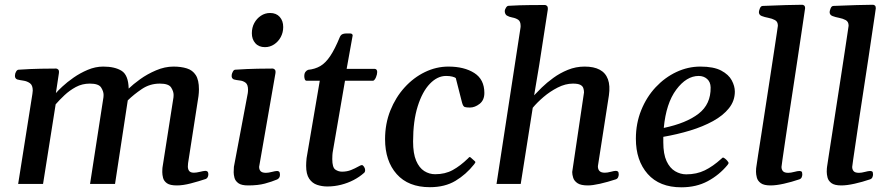

<svg xmlns="http://www.w3.org/2000/svg" viewBox="-20 -776 3750 810"><path d="M817.4 -370.6 773.4 -87.4Q772.5 -78.6 772.5 -73.7Q772.5 -62 778.1 -54.7Q783.7 -47.4 798.3 -47.4Q808.1 -47.4 823 -51Q837.9 -54.7 845.7 -55.2Q850.6 -55.7 854.7 -52.7Q858.9 -49.8 858.9 -40Q858.9 -34.7 856.4 -29.1Q854 -23.4 848.1 -21Q818.8 -11.2 785.4 -2.4Q752 6.3 726.1 6.3Q697.3 6.3 684.3 -2.9Q671.4 -12.2 668 -25.4Q664.6 -38.6 664.6 -49.8Q664.6 -58.1 665 -63.7Q665.5 -69.3 665.5 -69.3L711.9 -365.7Q712.4 -369.6 712.4 -375.5Q712.4 -390.6 701.9 -407Q691.4 -423.3 654.3 -423.3Q612.3 -423.3 578.4 -400.4Q544.4 -377.4 519 -352.5L465.3 0H359.9L416.5 -366.2Q417 -369.6 417 -375.5Q417 -390.6 406.5 -407Q396 -423.3 358.9 -423.3Q326.7 -423.3 300 -408.9Q273.4 -394.5 252 -374.3Q230.5 -354 214.8 -335.9L161.6 0H56.6L116.7 -379.9Q118.2 -388.2 118.2 -394Q118.2 -416.5 106.2 -425Q94.2 -433.6 78.6 -435.8Q63 -438 52.2 -440.9Q43 -445.3 43 -455.6Q43 -456.5 43.2 -457.8Q43.5 -459 43.5 -460.4Q43.5 -466.3 47.9 -473.9Q52.2 -481.4 58.1 -481.9Q109.9 -485.4 152.1 -486.1Q194.3 -486.8 216.8 -486.8Q220.7 -486.8 225.3 -482.9Q230 -479 228.5 -467.3L215.8 -383.3Q223.6 -392.6 243.2 -410.9Q262.7 -429.2 290.3 -448.5Q317.9 -467.8 350.1 -481.4Q382.3 -495.1 415.5 -495.1Q464.4 -495.1 492.9 -477.3Q521.5 -459.5 522.9 -402.3Q541 -419.9 571 -441.7Q601.1 -463.4 638.2 -479.2Q675.3 -495.1 711.9 -495.1Q743.7 -495.1 768.1 -487.5Q792.5 -480 805.9 -459.2Q819.3 -438.5 819.3 -398.9Q819.3 -392.6 818.8 -385.3Q818.4 -377.9 817.4 -370.6Z M1026.9 6.3Q998.5 6.3 985.6 -3.2Q972.7 -12.7 969.2 -25.9Q965.8 -39.1 965.8 -49.3Q965.8 -63.5 966.8 -72.3L1025.4 -383.3Q1025.9 -387.2 1026.1 -390.6Q1026.4 -394 1026.4 -397Q1026.4 -419.4 1015.9 -427.2Q1005.4 -435.1 991.2 -436.5Q977.1 -438 966.3 -440.9Q961.4 -443.4 959 -447.3Q956.5 -451.2 957.5 -460.4Q958.5 -466.3 962.4 -473.9Q966.3 -481.4 972.2 -481.9Q1023.9 -485.4 1066.2 -486.1Q1108.4 -486.8 1130.4 -486.8Q1134.3 -486.8 1138.9 -482.9Q1143.6 -479 1142.1 -467.3L1073.2 -72.3Q1073.2 -60.1 1079.8 -53.5Q1086.4 -46.9 1102.1 -46.9Q1112.3 -46.9 1127.2 -50.8Q1142.1 -54.7 1149.4 -54.7Q1154.3 -54.7 1157.7 -51.5Q1161.1 -48.3 1161.1 -38.6Q1161.1 -24.9 1149.4 -19Q1126.5 -9.3 1097.4 -1.5Q1068.4 6.3 1026.9 6.3ZM1097.7 -577.1Q1071.8 -577.1 1057.1 -593.8Q1042.5 -610.4 1042.5 -635.7Q1042.5 -659.7 1052.7 -678.7Q1063 -697.8 1080.6 -709.5Q1098.1 -721.2 1119.6 -721.2Q1145.5 -721.2 1160.2 -704.6Q1174.8 -688 1174.8 -662.1Q1174.8 -639.2 1164.6 -619.9Q1154.3 -600.6 1136.7 -588.9Q1119.1 -577.1 1097.7 -577.1Z M1360.8 10.7Q1338.4 10.7 1317.9 3.9Q1297.4 -2.9 1284.4 -22Q1271.5 -41 1271.5 -76.7Q1271.5 -84 1272 -92Q1272.5 -100.1 1273.4 -108.9L1329.1 -435.5H1272.5Q1267.6 -436 1265.6 -442.4Q1263.7 -448.7 1263.7 -454.6Q1263.7 -466.3 1268.6 -472.7Q1273.4 -479 1279.8 -481.4Q1309.1 -484.4 1331.3 -497.3Q1353.5 -510.3 1373 -539.3Q1392.6 -568.4 1413.6 -619.6Q1417.5 -628.4 1424.1 -631.6Q1430.7 -634.8 1439.9 -634.8H1457.5Q1462.4 -634.8 1465.1 -632.3Q1467.8 -629.9 1467.8 -626.5L1442.4 -485.4H1561.5Q1566.9 -484.9 1569.1 -481Q1571.3 -477.1 1571.3 -472.2Q1571.3 -462.4 1566.2 -450.2Q1561 -438 1554.7 -435.5H1435.5L1384.8 -141.1Q1382.8 -130.9 1382.3 -121.8Q1381.8 -112.8 1381.8 -105Q1381.8 -69.3 1394.8 -60.5Q1407.7 -51.8 1422.9 -51.8Q1443.8 -51.8 1461.2 -58.8Q1478.5 -65.9 1490.5 -72.8Q1502.4 -79.6 1506.3 -79.6Q1511.2 -79.6 1515.9 -72.3Q1520.5 -64.9 1520.5 -58.1Q1520.5 -50.8 1516.1 -46.9Q1497.1 -29.8 1472.4 -16.8Q1447.8 -3.9 1419.2 3.4Q1390.6 10.7 1360.8 10.7Z M1871.6 -495.1Q1938.5 -495.1 1981 -468Q2023.4 -440.9 2023.4 -383.8Q2023.4 -353.5 2003.4 -337.9Q1983.4 -322.3 1962.4 -322.3Q1948.2 -322.3 1940.9 -324.5Q1933.6 -326.7 1929.2 -343.3L1902.8 -446.8Q1898.4 -450.2 1887.7 -452.9Q1877 -455.6 1861.8 -455.6Q1825.2 -455.6 1793.5 -422.6Q1761.7 -389.6 1742.2 -327.6Q1722.7 -265.6 1722.7 -178.7Q1722.7 -128.4 1735.6 -98.1Q1748.5 -67.9 1769.8 -54.4Q1791 -41 1815.9 -41Q1857.9 -41 1889.9 -58.6Q1921.9 -76.2 1954.1 -107.4Q1956.5 -110.4 1959 -112.5Q1961.4 -114.7 1964.8 -112.3L1982.9 -96.2Q1985.4 -94.2 1985.4 -91.8Q1985.4 -89.4 1983.2 -87.2Q1981 -85 1980 -82.5Q1946.3 -40 1901.6 -13.2Q1856.9 13.7 1793.5 13.7Q1702.6 13.7 1653.6 -41.5Q1604.5 -96.7 1604.5 -189Q1604.5 -253.9 1626.7 -309.6Q1648.9 -365.2 1686.8 -407Q1724.6 -448.7 1772.5 -471.9Q1820.3 -495.1 1871.6 -495.1Z M2074.7 0 2175.8 -658.7Q2176.3 -661.1 2176.3 -663.1Q2176.3 -665 2176.3 -667.5Q2176.3 -686 2165.8 -692.9Q2155.3 -699.7 2141.6 -702.1Q2127.9 -704.6 2118.2 -710.4Q2114.3 -712.9 2111.8 -718Q2109.4 -723.1 2109.4 -730Q2109.9 -735.8 2114.5 -743.4Q2119.1 -751 2125 -751.5Q2174.8 -754.4 2216.8 -754.6Q2258.8 -754.9 2279.3 -754.9Q2283.2 -754.9 2287.6 -751Q2292 -747.1 2291 -735.4L2254.9 -502L2233.4 -374Q2245.1 -386.7 2265.9 -407Q2286.6 -427.2 2314.5 -447.5Q2342.3 -467.8 2375.7 -481.4Q2409.2 -495.1 2446.3 -495.1Q2485.4 -495.1 2510 -481.9Q2534.7 -468.8 2544.7 -441.7Q2554.7 -414.6 2548.8 -373.5L2502.4 -75.2Q2502 -62.5 2508.8 -54.9Q2515.6 -47.4 2531.7 -47.4Q2542.5 -47.4 2556.9 -51.3Q2571.3 -55.2 2578.1 -55.2Q2583 -55.2 2586.7 -52.5Q2590.3 -49.8 2590.3 -40Q2590.3 -34.2 2587.6 -28.1Q2585 -22 2578.1 -19.5Q2542.5 -7.8 2511 -0.7Q2479.5 6.3 2460.4 6.3Q2430.2 6.3 2416.3 -3.2Q2402.3 -12.7 2398.2 -25.9Q2394 -39.1 2394 -50.3L2443.8 -386.2Q2443.8 -395.5 2440.9 -404.3Q2438 -413.1 2428 -418.2Q2418 -423.3 2397 -423.3Q2365.2 -423.3 2332.8 -406.7Q2300.3 -390.1 2272.9 -366.7Q2245.6 -343.3 2227.5 -321.3L2176.8 0Z M3080.1 -389.6Q3080.1 -350.6 3055.4 -319.6Q3030.8 -288.6 2988 -265.1Q2945.3 -241.7 2891.4 -225.3Q2837.4 -209 2778.3 -198.7Q2778.3 -193.4 2778.3 -187.5Q2778.3 -181.6 2778.3 -175.8Q2778.3 -126 2792 -96.4Q2805.7 -66.9 2828.1 -53.7Q2850.6 -40.5 2875 -40.5Q2918.9 -40.5 2953.4 -57.4Q2987.8 -74.2 3022.9 -106Q3025.4 -108.4 3027.8 -110.4Q3030.3 -112.3 3033.2 -110.4Q3038.1 -107.9 3043.5 -102.8Q3048.8 -97.7 3051.8 -92.8Q3052.7 -91.3 3053.2 -90.3Q3053.7 -89.4 3053.7 -88.9Q3053.7 -86.4 3052 -84.2Q3050.3 -82 3049.3 -80.1Q3014.2 -37.6 2965.8 -11.7Q2917.5 14.2 2854.5 14.2Q2762.2 14.2 2712.4 -42.2Q2662.6 -98.6 2662.6 -190.9Q2662.6 -255.4 2685.1 -311Q2707.5 -366.7 2746.1 -408Q2784.7 -449.2 2833.5 -472.2Q2882.3 -495.1 2934.6 -495.1Q2990.7 -495.1 3022.5 -478.3Q3054.2 -461.4 3067.1 -437Q3080.1 -412.6 3080.1 -389.6ZM2927.7 -455.6Q2876 -455.6 2833 -397.9Q2790 -340.3 2780.3 -236.3Q2875.5 -256.3 2927.2 -296.4Q2979 -336.4 2978 -407.2Q2977.5 -430.2 2963.1 -442.9Q2948.7 -455.6 2927.7 -455.6Z M3170.9 -72.8Q3172.4 -84.5 3178.2 -121.8Q3184.1 -159.2 3192.4 -212.6Q3200.7 -266.1 3210 -327.1Q3219.2 -388.2 3228.5 -447.5Q3237.8 -506.8 3245.1 -556.2Q3252.4 -605.5 3257.1 -635.7Q3261.7 -666 3261.7 -667.5Q3261.7 -684.6 3249.5 -691.2Q3237.3 -697.8 3221.7 -700.7Q3206.1 -703.6 3193.8 -708.3Q3181.6 -712.9 3181.6 -725.1Q3181.6 -729.5 3185.5 -740Q3189.5 -750.5 3197.3 -751Q3250 -753.4 3295.9 -754.6Q3341.8 -755.9 3364.3 -755.9Q3368.2 -755.9 3372.3 -752.9Q3376.5 -750 3376.5 -741.2Q3376.5 -740.7 3372.3 -712.4Q3368.2 -684.1 3361.1 -636.7Q3354 -589.4 3345.2 -530.3Q3336.4 -471.2 3326.7 -408.2Q3316.9 -345.2 3308.1 -286.1Q3299.3 -227.1 3292.2 -179.2Q3285.2 -131.3 3281 -102.5Q3276.9 -73.7 3276.9 -71.8Q3276.9 -61 3283 -54Q3289.1 -46.9 3305.7 -46.9Q3315.9 -46.9 3330.6 -50.8Q3345.2 -54.7 3352.5 -54.7Q3356.9 -54.7 3360.8 -52.7Q3364.7 -50.8 3364.7 -40Q3364.7 -34.2 3362.1 -28.1Q3359.4 -22 3352.5 -19.5Q3319.8 -8.3 3287.1 -1Q3254.4 6.3 3231 6.3Q3202.6 6.3 3189.5 -3.4Q3176.3 -13.2 3172.9 -26.9Q3169.4 -40.5 3169.4 -51.3Q3169.4 -59.1 3169.9 -65.2Q3170.4 -71.3 3170.9 -72.8Z M3469.2 -72.8Q3470.7 -84.5 3476.6 -121.8Q3482.4 -159.2 3490.7 -212.6Q3499 -266.1 3508.3 -327.1Q3517.6 -388.2 3526.9 -447.5Q3536.1 -506.8 3543.5 -556.2Q3550.8 -605.5 3555.4 -635.7Q3560.1 -666 3560.1 -667.5Q3560.1 -684.6 3547.9 -691.2Q3535.6 -697.8 3520 -700.7Q3504.4 -703.6 3492.2 -708.3Q3480 -712.9 3480 -725.1Q3480 -729.5 3483.9 -740Q3487.8 -750.5 3495.6 -751Q3548.3 -753.4 3594.2 -754.6Q3640.1 -755.9 3662.6 -755.9Q3666.5 -755.9 3670.7 -752.9Q3674.8 -750 3674.8 -741.2Q3674.8 -740.7 3670.7 -712.4Q3666.5 -684.1 3659.4 -636.7Q3652.3 -589.4 3643.6 -530.3Q3634.8 -471.2 3625 -408.2Q3615.2 -345.2 3606.4 -286.1Q3597.7 -227.1 3590.6 -179.2Q3583.5 -131.3 3579.3 -102.5Q3575.2 -73.7 3575.2 -71.8Q3575.2 -61 3581.3 -54Q3587.4 -46.9 3604 -46.9Q3614.3 -46.9 3628.9 -50.8Q3643.6 -54.7 3650.9 -54.7Q3655.3 -54.7 3659.2 -52.7Q3663.1 -50.8 3663.1 -40Q3663.1 -34.2 3660.4 -28.1Q3657.7 -22 3650.9 -19.5Q3618.2 -8.3 3585.4 -1Q3552.7 6.3 3529.3 6.3Q3501 6.3 3487.8 -3.4Q3474.6 -13.2 3471.2 -26.9Q3467.8 -40.5 3467.8 -51.3Q3467.8 -59.1 3468.3 -65.2Q3468.8 -71.3 3469.2 -72.8Z"/></svg>

Font: Gelasio Medium
Style: Italic
Weight: 500
Italic angle: -8.5°
Designer: Eben Sorkin
Foundry: Eben Sorkin
Version: Version 1.008